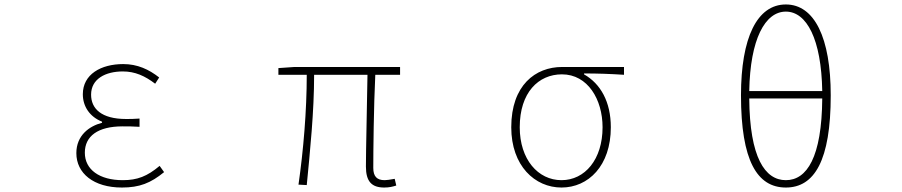

<svg xmlns="http://www.w3.org/2000/svg" viewBox="-20 -827 4040 860"><path d="M526 13C605 13 655 -7 715 -56L695 -84C639 -37 595 -20 530 -20C426 -20 360 -67 360 -143C360 -217 418 -261 529 -261C554 -261 574 -261 605 -259V-296C578 -294 565 -294 545 -294C433 -294 388 -341 388 -403C388 -474 453 -507 530 -507C585 -507 629 -487 675 -452L693 -480C647 -516 596 -540 532 -540C432 -540 351 -494 351 -405C351 -350 382 -304 437 -282V-277C379 -262 322 -220 322 -141C322 -51 399 13 526 13Z M1701 13C1724 13 1739 9 1755 4L1748 -26C1725 -22 1712 -20 1703 -20C1668 -20 1652 -37 1652 -75C1652 -146 1654 -351 1661 -492H1772V-527H1299L1227 -522V-492H1354C1354 -330 1339 -154 1317 0L1354 2C1369 -152 1387 -327 1387 -492H1626C1624 -355 1619 -153 1619 -81C1619 -14 1645 13 1701 13Z M2495 13C2615 13 2716 -84 2716 -257C2716 -371 2670 -452 2596 -494V-498C2657 -498 2714 -496 2775 -492V-527H2498C2378 -527 2270 -445 2270 -257C2270 -84 2376 13 2495 13ZM2495 -20C2390 -20 2308 -113 2308 -257C2308 -413 2392 -494 2497 -494C2613 -494 2679 -381 2679 -257C2679 -113 2600 -20 2495 -20Z M3500 13C3628 13 3701 -108 3701 -400C3701 -658 3628 -807 3500 -807C3371 -807 3299 -658 3299 -400C3299 -108 3371 13 3500 13ZM3500 -20C3406 -20 3338 -122 3336 -386H3663C3661 -122 3594 -20 3500 -20ZM3336 -419C3340 -652 3407 -775 3500 -775C3593 -775 3659 -652 3663 -419Z"/></svg>

Font: Harano Aji Gothic TW ExtraLight
Style: Regular
Weight: 250
Foundry: Masamichi Hosoda
Version: HaranoAjiGothicTW-ExtraLight version 20230610;ttx 4.39.4